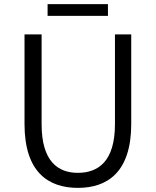

<svg xmlns="http://www.w3.org/2000/svg" viewBox="-20 -899 756 932"><path d="M358 13C502 13 617 -64 617 -297V-732H538V-296C538 -116 457 -60 358 -60C261 -60 182 -116 182 -296V-732H99V-297C99 -64 214 13 358 13ZM211 -822H504V-879H211Z"/></svg>

Font: Source Han Sans JP Normal
Style: Regular
Weight: 350
Designer: Ryoko NISHIZUKA 西塚涼子 (kana, bopomofo & ideographs); Paul D. Hunt (Latin, Greek & Cyrillic); Sandoll Communications 산돌커뮤니
Foundry: Adobe
Version: Version 2.002;hotconv 1.0.116;makeotfexe 2.5.65601